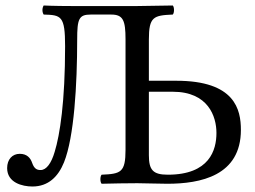

<svg xmlns="http://www.w3.org/2000/svg" viewBox="-20 -667 929 699"><path d="M522 -333H609C738 -333 768 -243 768 -183C768 -121 743 -31 591 -31C537 -31 522 -48 522 -102ZM437 -122C437 -39 420 -34 350 -31C344 -25 344 -4 350 2C389 1 442.3 0 480 0C509 0 553 2 589 2C710 2 857 -27 857 -194C857 -268 835.7 -373 622 -373H522V-523C522 -606 539 -611 609 -614C615 -620 615 -641 609 -647C560 -646 479 -645 479 -645H242C177 -645 139 -647 139 -647C132.8 -637 133.3 -622.5 139 -614C202.8 -612.3 217 -609.5 217 -499C217 -296 198 -176 179 -114C167 -73 149 -48 128 -48C116 -48 105 -51 97 -74C91 -92 78 -107 52 -107C25 -107 6 -87 6 -55C6 -2 61 12 98 12C156 12 192 -24 213 -76C250 -168 261 -359 261 -523C261 -598 267 -614 310 -614H385C428 -614 437 -593 437 -524Z"/></svg>

Font: Libertinus Math
Style: Regular
Weight: 400
Designer: Philipp H. Poll
Foundry: Khaled Hosny
Version: Version 6.2